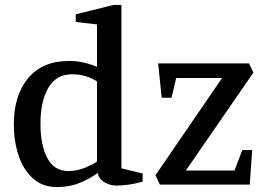

<svg xmlns="http://www.w3.org/2000/svg" viewBox="-20 -748 1081 778"><path d="M210 10Q152 10 113 -25.5Q74 -61 55 -119Q36 -177 36 -243Q36 -363 94.5 -432Q153 -501 259 -501Q289 -501 314.5 -495.5Q340 -490 356 -484Q372 -478 373 -477V-649L287 -659V-690L440 -728H472V-66L558 -45V-12Q527 -3 499.5 0.5Q472 4 450 4Q427 4 404 -9Q381 -22 376 -47Q341 -22 301 -6Q261 10 210 10ZM257 -55Q293 -55 325 -68.5Q357 -82 373 -93V-418Q352 -432 326.5 -439.5Q301 -447 271 -447Q208 -447 176 -392.5Q144 -338 144 -246Q144 -161 171.5 -108Q199 -55 257 -55ZM628 0 610 -38 880 -432H694L675 -352H635L621 -491H989L1007 -454L733 -57H930L962 -140H1002L992 0Z"/></svg>

Font: Manuale Medium
Style: Regular
Weight: 500
Designer: Eduardo Tunni / Pablo Cosgaya
Foundry: Eduardo Tunni / Pablo Cosgaya
Version: Version 1.002